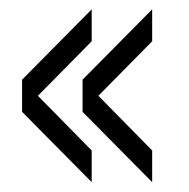

<svg xmlns="http://www.w3.org/2000/svg" viewBox="-20 -510 393 400"><path d="M171 -424 26 -277V-344L171 -490.5ZM171 -130.5 26 -277V-344L171 -196.5ZM297 -424 152 -277V-344L297 -490.5ZM297 -130.5 152 -277V-344L297 -196.5Z"/></svg>

Font: Big Shoulders Text Thin Light
Style: Regular
Weight: 300
Version: Version 2.002